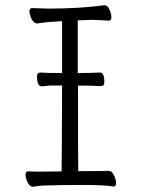

<svg xmlns="http://www.w3.org/2000/svg" viewBox="-20 -715 540 736"><path d="M107 1Q94 1 86 -15.5Q78 -32 78 -45Q78 -58 87 -58L129 -57L216 -58Q217 -84 218 -387H171L140 -384Q122 -384 122 -422Q122 -437 135 -437Q158 -435 218 -435V-634Q160 -631 123 -625Q110 -625 101.5 -641.5Q93 -658 93 -671Q93 -684 103 -684L167 -682Q283 -682 381 -695Q392 -695 399.5 -678.5Q407 -662 407 -649Q407 -636 397 -636L336 -639L278 -637V-435Q330 -435 363 -437Q380 -437 380 -401Q380 -385 368 -385Q324 -387 279 -387Q279 -126 280 -59Q383 -59 397 -60Q409 -60 417 -42.5Q425 -25 425 -15Q425 0 416 0Q382 -6 296 -6Q210 -6 153 -4L134 -3ZM398 -636Z"/></svg>

Font: LXGW WenKai Mono TC Light
Style: Regular
Weight: 300
Designer: LXGW / Fontworks Inc.
Foundry: LXGW / Fontworks Inc.
Version: Version 1.330